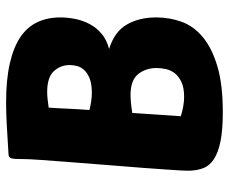

<svg xmlns="http://www.w3.org/2000/svg" viewBox="-82 -676 768 645"><g transform="rotate(-90 302.5 -354.0)"><path d="M248 10Q189 10 151 2.5Q113 -5 90.5 -19.5Q68 -34 59.5 -56Q51 -78 51 -108Q51 -117 52 -133.5Q53 -150 55 -180Q57 -210 60.5 -257.5Q64 -305 70 -377Q77 -466 81 -518Q85 -570 87 -598.5Q89 -627 89.5 -638.5Q90 -650 90 -658Q90 -674 90.5 -684Q91 -694 92.5 -699.5Q94 -705 97.5 -707.5Q101 -710 108 -710Q167 -714 208.5 -716Q250 -718 281 -718Q357 -718 411.5 -705.5Q466 -693 500 -670Q534 -647 550 -613Q566 -579 566 -536Q566 -512 561 -486.5Q556 -461 544 -438Q532 -415 511.5 -397.5Q491 -380 460 -372Q518 -354 542 -312.5Q566 -271 566 -214Q566 -168 551 -127.5Q536 -87 499 -56.5Q462 -26 401 -8Q340 10 248 10ZM305 -300Q294 -300 278 -298.5Q262 -297 245 -294L234 -131Q270 -120 299 -120Q330 -120 349 -129Q368 -138 378.5 -151.5Q389 -165 392.5 -181.5Q396 -198 396 -212Q396 -249 375.5 -274.5Q355 -300 305 -300ZM263 -575Q261 -549 259.5 -514Q258 -479 255 -438Q287 -430 312 -430Q342 -430 360 -437Q378 -444 388.5 -455Q399 -466 402.5 -479Q406 -492 406 -504Q406 -535 385.5 -557.5Q365 -580 315 -580Q304 -580 290.5 -578.5Q277 -577 263 -575Z"/></g></svg>

Font: Poetsen One
Style: Regular
Weight: 400
Designer: Pablo Impallari, Rodrigo Fuenzalida
Foundry: Pablo Impallari, Rodrigo Fuenzalida
Version: Version 1.001; ttfautohint (v0.93) -l 8 -r 50 -G 200 -x 14 -